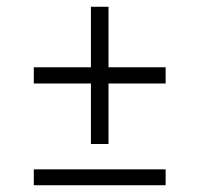

<svg xmlns="http://www.w3.org/2000/svg" viewBox="-20 -548 590 568"><path d="M249 -122V-301H80V-349H249V-528H301V-349H470V-301H301V-122ZM470 0H80V-47H470Z"/></svg>

Font: Lode Dark
Style: Regular
Weight: 400
Monospace: yes
Designer: Belleve Invis
Foundry: Belleve Invis
Version: Version 29.2.0; ttfautohint (v1.8.3)